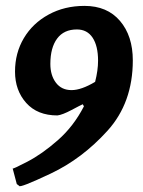

<svg xmlns="http://www.w3.org/2000/svg" viewBox="-20 -530 487 652"><path d="M265 -169 261 -176Q254 -173 223 -156.5Q192 -140 175 -138Q107 -138 69 -180.5Q31 -223 31 -287Q31 -350 61 -400.5Q91 -451 145 -480.5Q199 -510 267 -510Q344 -510 387.5 -459Q431 -408 431 -325Q431 -181 345 -86Q259 9 152 59.5Q45 110 45 101L37 95L23 42Q23 45 73 19Q123 -7 176.5 -54Q230 -101 265 -169ZM303 -252Q313 -291 313 -324Q313 -374 294.5 -402Q276 -430 241 -430Q197 -430 174 -399Q151 -368 151 -313Q151 -274 170 -249Q189 -224 223 -224Q256 -224 303 -252Z"/></svg>

Font: Alegreya
Style: Bold Italic
Weight: 700
Italic angle: -7°
Designer: Juan Pablo del Peral
Foundry: Huerta Tipografica
Version: Version 2.007; ttfautohint (v1.6)